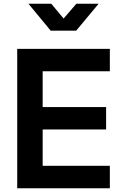

<svg xmlns="http://www.w3.org/2000/svg" viewBox="-20 -1006 635 1026"><path d="M72 -745H567V-625H208V-434H547V-314H208V-120H567V0H72ZM132 -986H254L320 -907L388 -986H507L387 -842H251Z"/></svg>

Font: Evergrow Sans
Style: Bold
Weight: 700
Foundry: 10Web
Version: Version 1.000